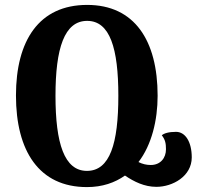

<svg xmlns="http://www.w3.org/2000/svg" viewBox="-20 -748 801 782"><path d="M697 -211C667 -211 648 -205 639 -197C653 -179 656 -164 656 -140C656 -105 634 -76 594 -76C576 -76 560 -80 544 -88C598 -158 622 -259 622 -358C622 -583 528 -728 335 -728C139 -728 45 -583 45 -359C45 -133 139 14 334 14C397 14 448 -4 489 -33C526 -8 568 13 617 13C683 13 761 -30 761 -107C761 -170 735 -211 697 -211ZM334 -52C242 -52 206 -164 206 -358C206 -551 242 -663 335 -663C428 -663 462 -551 462 -358C462 -164 428 -52 334 -52Z"/></svg>

Font: Noto Serif Georgian ExtraCondensed ExtraBold
Style: Regular
Weight: 800
Width: 2
Designer: Monotype Design Team, Akaki Razmadze
Foundry: Google LLC
Version: Version 2.003